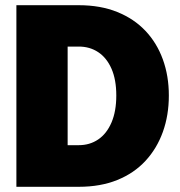

<svg xmlns="http://www.w3.org/2000/svg" viewBox="-20 -718 690 738"><path d="M43 0V-698H283Q366 -698 430.5 -672Q495 -646 539 -599.5Q583 -553 606 -489.5Q629 -426 629 -351Q629 -275 606 -211Q583 -147 539 -99.5Q495 -52 430.5 -26Q366 0 283 0ZM240 -160H283Q325 -160 357.5 -182Q390 -204 408.5 -247Q427 -290 427 -351Q427 -412 408.5 -454Q390 -496 357.5 -517.5Q325 -539 283 -539H240Z"/></svg>

Font: Azeret Mono ExtraBold
Style: Regular
Weight: 800
Designer: Martin Vácha
Foundry: Displaay
Version: Version 1.002